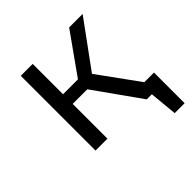

<svg xmlns="http://www.w3.org/2000/svg" viewBox="-179 -669 957 957"><g transform="rotate(-45 300.0 -190.0)"><path d="M519 -69H587V147H517L503 0H467L293 -245H190V0H106V-527H190V-313H295L447 -527H542L364 -283Z"/></g></svg>

Font: Fira Mono
Style: Regular
Weight: 400
Designer: Carrois Corporate & Edenspiekermann AG
Foundry: Carrois Corporate GbR & Edenspiekermann AG
Version: Version 3.206;PS 003.206;hotconv 1.0.70;makeotf.lib2.5.58329